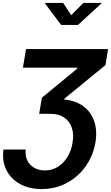

<svg xmlns="http://www.w3.org/2000/svg" viewBox="-27 -1058 747 1293"><path d="M-3.9 -50.8H146Q141.6 -9.3 157 22.5Q172.4 54.2 203.4 72Q234.4 89.8 275.4 89.8Q323.7 89.8 362.5 65.4Q401.4 41 427.2 -1Q453.1 -43 461.4 -96.2Q471.7 -156.7 455.8 -200.4Q439.9 -244.1 403.1 -267.8Q366.2 -291.5 313.5 -291.5H236.8L254.9 -399.9L493.7 -596.2V-602.1H127.4L148.4 -727.5H700.7L683.1 -619.6L407.2 -394L405.8 -387.2Q481.9 -381.3 533.7 -343Q585.4 -304.7 607.2 -241.9Q628.9 -179.2 615.7 -98.6Q604 -30.3 572 27.1Q540 84.5 491.9 126.7Q443.8 168.9 383.5 192.1Q323.2 215.3 255.4 215.3Q170.4 215.3 108.4 181.4Q46.4 147.5 16.1 87.2Q-14.2 26.9 -3.9 -50.8ZM398.4 -1038.1 452.6 -955.6 534.2 -1038.1H657.2L656.7 -1035.6L498 -890.1H384.8L275.4 -1035.6L275.9 -1038.1Z"/></svg>

Font: Inter 20pt
Style: Bold Italic
Weight: 700
Italic angle: -9.3988°
Version: Version 4.001;git-66647c0bb